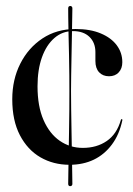

<svg xmlns="http://www.w3.org/2000/svg" viewBox="-20 -542 444 642"><path d="M217.5 -238Q217.5 -212 218 -175.8Q218.5 -139.5 219.2 -100.2Q220 -61 220.5 -24.8Q221 11.5 221.5 37.5Q222 63.5 222 73Q222 76.5 220 78.5Q218 80.5 214.5 80.5Q212 80.5 210 78.8Q208 77 208 72.5Q208 63.5 208.5 37.8Q209 12 209.5 -23.8Q210 -59.5 210.8 -99.2Q211.5 -139 211.8 -175.2Q212 -211.5 212 -238Q212 -257.5 211.8 -289.5Q211.5 -321.5 210.8 -357.2Q210 -393 209.2 -426.2Q208.5 -459.5 208.2 -483.5Q208 -507.5 208 -514Q208 -518.5 210 -520.2Q212 -522 215 -522Q217.5 -522 219.8 -520.2Q222 -518.5 222 -514Q222 -507.5 221.5 -483.5Q221 -459.5 220.5 -426.2Q220 -393 219.2 -357.2Q218.5 -321.5 218 -289.8Q217.5 -258 217.5 -238ZM389 -334Q389 -313 377 -300Q365 -287 344.5 -287Q324 -287 311.5 -300.2Q299 -313.5 299 -338V-367.5Q299 -399.5 279 -418.8Q259 -438 224 -438Q188.5 -438 161.8 -414.8Q135 -391.5 120.2 -350.2Q105.5 -309 105.5 -253.5Q105.5 -186.5 125.5 -140.8Q145.5 -95 179.8 -71.2Q214 -47.5 257 -47.5Q303.5 -47.5 337 -70.5Q370.5 -93.5 384 -140.5Q384.5 -142.5 385.5 -143.2Q386.5 -144 387.5 -143.5Q388.5 -143.5 389 -142.2Q389.5 -141 389 -139.5Q379 -92 354.2 -58.8Q329.5 -25.5 293.8 -8.2Q258 9 212.5 9Q158.5 9 115.2 -16Q72 -41 46.5 -90Q21 -139 21 -210Q21 -276 47.8 -329Q74.5 -382 122 -413.5Q169.5 -445 232.5 -445Q282 -445 317 -430.2Q352 -415.5 370.5 -390.5Q389 -365.5 389 -334Z"/></svg>

Font: Fraunces 120pt
Style: Regular
Weight: 400
Version: Version 1.000;[b76b70a41]